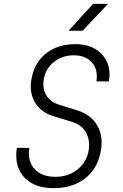

<svg xmlns="http://www.w3.org/2000/svg" viewBox="-20 -970 640 1000"><path d="M259 10Q191 10 145 -16Q99 -42 78.5 -89Q58 -136 68 -200H133Q122 -132 159.5 -90.5Q197 -49 269 -49Q336 -49 384 -87.5Q432 -126 442 -188Q450 -240 428 -279.5Q406 -319 359 -334L258 -365Q194 -385 163 -435.5Q132 -486 143 -553Q157 -641 218 -690.5Q279 -740 374 -740Q434 -740 476 -715Q518 -690 537.5 -646.5Q557 -603 547 -546H482Q492 -606 459 -644Q426 -682 365 -682Q304 -682 260.5 -647Q217 -612 208 -557Q200 -510 220.5 -475Q241 -440 284 -426L386 -394Q454 -372 486 -317.5Q518 -263 506 -190Q492 -96 426 -43Q360 10 259 10ZM337 -810 465 -950H543L410 -810Z"/></svg>

Font: JetBrains Mono NL ExtraLight
Style: Italic
Weight: 200
Italic angle: -9°
Monospace: yes
Designer: Philipp Nurullin, Konstantin Bulenkov
Foundry: JetBrains
Version: Version 2.305; ttfautohint (v1.8.4.7-5d5b)